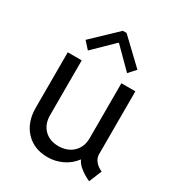

<svg xmlns="http://www.w3.org/2000/svg" viewBox="-181 -875 924 999"><g transform="rotate(30 281.0 -375.0)"><path d="M253.9 7.8Q171.4 7.8 121.8 -44.9Q72.3 -97.7 72.3 -184.6V-517.6H156.2V-188.5Q156.2 -135.3 187.5 -103.3Q218.8 -71.3 270.5 -70.3Q326.2 -69.8 360.4 -102.1Q394.5 -134.3 394.5 -188.5V-517.6H478.5V-138.7Q478.5 -117.7 493.7 -98.6Q508.8 -79.6 535.2 -68.4L503.9 7.8Q471.2 -6.8 445.6 -27.1Q419.9 -47.4 411.1 -68.4H409.7Q382.3 -31.7 340.6 -12Q298.8 7.8 253.9 7.8ZM158.2 -578.1 120.1 -620.1 264.6 -757.8H287.1L431.6 -620.1L393.6 -578.1L279.3 -692.4H275.4Z"/></g></svg>

Font: Reddit Mono
Style: Regular
Weight: 400
Monospace: yes
Designer: Stephen Hutchings
Foundry: Reddit
Version: Version 1.014; ttfautohint (v1.8.4.7-5d5b)